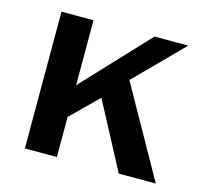

<svg xmlns="http://www.w3.org/2000/svg" viewBox="-81 -609 751 701"><g transform="rotate(15 294.0 -258.5)"><path d="M69 0V-517H190V-271.5L420.5 -517H548L373 -340L564 0H424L291 -251L190 -151.5V0Z"/></g></svg>

Font: Public Sans Thin SemiBold
Style: Regular
Weight: 600
Version: Version 2.001